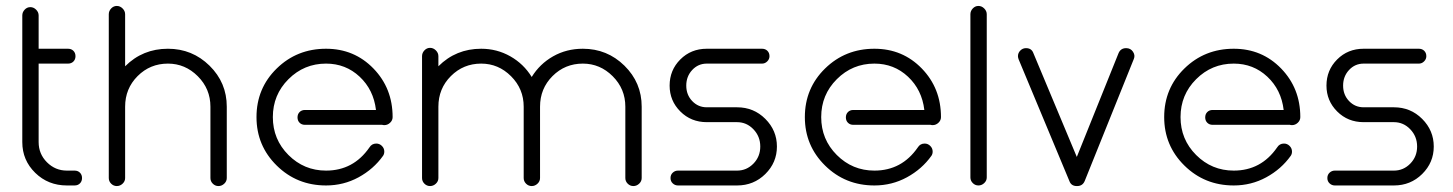

<svg xmlns="http://www.w3.org/2000/svg" viewBox="-20 -624 4888 646"><path d="M231 -50Q242 -50 249 -43Q256 -36 256 -25Q256 -14 249 -7Q242 0 231 0H205Q142 0 98.5 -42.5Q55 -85 55 -146V-572Q55 -583 63 -591.5Q71 -600 82 -600Q93 -600 101.5 -591.5Q110 -583 110 -572V-460H209Q220 -460 227 -453Q234 -446 234 -435Q234 -424 227 -417Q220 -410 209 -410H110V-146Q110 -106 138 -78Q166 -50 205 -50Z M401 -25Q401 -14 392.5 -6Q384 2 373 2Q362 2 354 -6Q346 -14 346 -25V-576Q346 -587 354 -595.5Q362 -604 373 -604Q384 -604 392.5 -595.5Q401 -587 401 -576V-401Q460 -460 545 -460Q627 -460 685 -403Q743 -346 743 -265V-25Q743 -14 734.5 -6Q726 2 715 2Q704 2 696 -6Q688 -14 688 -25V-265Q688 -325 645.5 -367.5Q603 -410 545 -410Q485 -410 443 -368Q401 -326 401 -265Z M1301 -230Q1301 -219 1292.5 -211Q1284 -203 1273 -203Q1269 -203 1266 -204H1006Q995 -204 988 -211Q981 -218 981 -229Q981 -240 988 -247Q995 -254 1006 -254H1245Q1237 -322 1190 -366Q1143 -410 1077 -410Q1003 -410 950.5 -357.5Q898 -305 898 -230Q898 -155 950.5 -102.5Q1003 -50 1077 -50Q1169 -50 1223 -128Q1231 -141 1246 -141Q1257 -141 1265 -133Q1273 -125 1273 -114Q1273 -106 1269 -100Q1237 -55 1186.5 -27.5Q1136 0 1077 0Q979 0 911 -67Q843 -134 843 -230Q843 -327 911 -393.5Q979 -460 1077 -460Q1172 -460 1236.5 -393.5Q1301 -327 1301 -230Z M1400 -435Q1400 -446 1408 -454.5Q1416 -463 1427 -463Q1438 -463 1446.5 -454.5Q1455 -446 1455 -435V-401Q1514 -460 1599 -460Q1652 -460 1697 -434.5Q1742 -409 1769 -365Q1796 -409 1841 -434.5Q1886 -460 1941 -460Q2023 -460 2081 -403Q2139 -346 2139 -265V-25Q2139 -14 2130.5 -6Q2122 2 2111 2Q2100 2 2092 -6Q2084 -14 2084 -25V-265Q2084 -325 2041.5 -367.5Q1999 -410 1941 -410Q1881 -410 1839 -368Q1797 -326 1797 -265V-25Q1797 -14 1788.5 -6Q1780 2 1769 2Q1758 2 1750 -6Q1742 -14 1742 -25V-265Q1742 -325 1699.5 -367.5Q1657 -410 1599 -410Q1539 -410 1497 -368Q1455 -326 1455 -265V-25Q1455 -14 1446.5 -6Q1438 2 1427 2Q1416 2 1408 -6Q1400 -14 1400 -25Z M2544 -460Q2555 -460 2562 -453Q2569 -446 2569 -435Q2569 -425 2561.5 -417.5Q2554 -410 2544 -410H2358Q2329 -410 2309 -388.5Q2289 -367 2289 -336Q2289 -305 2309 -284Q2329 -263 2358 -263H2460Q2516 -263 2555 -224Q2594 -185 2594 -131Q2594 -77 2555 -38.5Q2516 0 2460 0H2261Q2251 0 2243.5 -7Q2236 -14 2236 -25Q2236 -36 2243.5 -43Q2251 -50 2261 -50H2460Q2492 -50 2515 -73.5Q2538 -97 2538 -131Q2538 -165 2515 -189Q2492 -213 2460 -213H2358Q2305 -213 2269 -249Q2233 -285 2233 -336Q2233 -388 2269 -424Q2305 -460 2358 -460Z M3146 -230Q3146 -219 3137.5 -211Q3129 -203 3118 -203Q3114 -203 3111 -204H2851Q2840 -204 2833 -211Q2826 -218 2826 -229Q2826 -240 2833 -247Q2840 -254 2851 -254H3090Q3082 -322 3035 -366Q2988 -410 2922 -410Q2848 -410 2795.5 -357.5Q2743 -305 2743 -230Q2743 -155 2795.5 -102.5Q2848 -50 2922 -50Q3014 -50 3068 -128Q3076 -141 3091 -141Q3102 -141 3110 -133Q3118 -125 3118 -114Q3118 -106 3114 -100Q3082 -55 3031.5 -27.5Q2981 0 2922 0Q2824 0 2756 -67Q2688 -134 2688 -230Q2688 -327 2756 -393.5Q2824 -460 2922 -460Q3017 -460 3081.5 -393.5Q3146 -327 3146 -230Z M3245 -576Q3245 -587 3253 -595.5Q3261 -604 3272 -604Q3283 -604 3291.5 -595.5Q3300 -587 3300 -576V-27Q3300 -16 3291.5 -8Q3283 0 3272 0Q3261 0 3253 -8Q3245 -16 3245 -27Z M3407 -425Q3405 -431 3405 -435Q3405 -446 3413 -454Q3421 -462 3432 -462Q3451 -462 3457 -445L3603 -96L3743 -444Q3750 -462 3769 -462Q3784 -462 3792 -450Q3800 -438 3795 -426L3630 -16Q3623 2 3604 2H3603Q3584 2 3578 -15Z M4355 -230Q4355 -219 4346.5 -211Q4338 -203 4327 -203Q4323 -203 4320 -204H4060Q4049 -204 4042 -211Q4035 -218 4035 -229Q4035 -240 4042 -247Q4049 -254 4060 -254H4299Q4291 -322 4244 -366Q4197 -410 4131 -410Q4057 -410 4004.5 -357.5Q3952 -305 3952 -230Q3952 -155 4004.5 -102.5Q4057 -50 4131 -50Q4223 -50 4277 -128Q4285 -141 4300 -141Q4311 -141 4319 -133Q4327 -125 4327 -114Q4327 -106 4323 -100Q4291 -55 4240.5 -27.5Q4190 0 4131 0Q4033 0 3965 -67Q3897 -134 3897 -230Q3897 -327 3965 -393.5Q4033 -460 4131 -460Q4226 -460 4290.5 -393.5Q4355 -327 4355 -230Z M4754 -460Q4765 -460 4772 -453Q4779 -446 4779 -435Q4779 -425 4771.5 -417.5Q4764 -410 4754 -410H4568Q4539 -410 4519 -388.5Q4499 -367 4499 -336Q4499 -305 4519 -284Q4539 -263 4568 -263H4670Q4726 -263 4765 -224Q4804 -185 4804 -131Q4804 -77 4765 -38.5Q4726 0 4670 0H4471Q4461 0 4453.5 -7Q4446 -14 4446 -25Q4446 -36 4453.5 -43Q4461 -50 4471 -50H4670Q4702 -50 4725 -73.5Q4748 -97 4748 -131Q4748 -165 4725 -189Q4702 -213 4670 -213H4568Q4515 -213 4479 -249Q4443 -285 4443 -336Q4443 -388 4479 -424Q4515 -460 4568 -460Z"/></svg>

Font: RIT Ala
Style: Regular
Weight: 400
Designer: Radhakrishan VN, Aswathy J
Version: 1.0